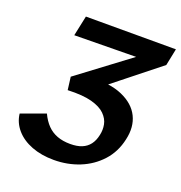

<svg xmlns="http://www.w3.org/2000/svg" viewBox="-123 -764 835 884"><g transform="rotate(20 295.0 -322.5)"><path d="M235 13Q174 13 126 -5.5Q78 -24 49 -57.5Q20 -91 15 -134L133 -177Q148 -145 168.5 -124Q189 -103 217 -92.5Q245 -82 281 -82Q315 -82 338 -91.5Q361 -101 375.5 -120Q390 -139 396 -168Q402 -194 397 -220Q392 -246 370 -268Q348 -290 304 -302Q260 -314 186 -311L178 -374L509 -622L539 -564L128 -559L149 -658H590L573 -575L271 -335L257 -403Q358 -408 420 -381Q482 -354 506.5 -304.5Q531 -255 516 -190Q502 -125 460.5 -79.5Q419 -34 360.5 -10.5Q302 13 235 13Z"/></g></svg>

Font: Ysabeau Office
Style: Bold Italic
Weight: 700
Italic angle: -12°
Designer: Christian Thalmann (Catharsis Fonts)
Version: Version 2.001;gftools[0.9.30]; featfreeze: tnum,lnum,ss02